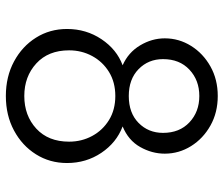

<svg xmlns="http://www.w3.org/2000/svg" viewBox="-74 -678 764 656"><g transform="rotate(90 308.0 -350.0)"><path d="M308 12Q242 12 190.2 -15.8Q138.5 -43.5 108.8 -90.8Q79 -138 79 -197Q79 -262.5 114 -314.8Q149 -367 203 -387Q159 -406.5 135 -446.8Q111 -487 111 -531Q111 -579.5 136.8 -620.8Q162.5 -662 207 -687Q251.5 -712 308 -712Q364.5 -712 409 -687Q453.5 -662 479.2 -620.8Q505 -579.5 505 -531Q505 -487 482.2 -446.8Q459.5 -406.5 412 -387Q467.5 -366 502.2 -314.2Q537 -262.5 537 -197Q537 -138 507.2 -90.8Q477.5 -43.5 425.8 -15.8Q374 12 308 12ZM308 -51Q375 -51 419.5 -92Q464 -133 464 -204Q464 -247 444.5 -283Q425 -319 390 -340.5Q355 -362 308 -362Q261 -362 226 -340.5Q191 -319 171.5 -283Q152 -247 152 -204Q152 -133 196.8 -92Q241.5 -51 308 -51ZM308 -408Q366 -408 400 -441.5Q434 -475 434 -525Q434 -581.5 398 -615.2Q362 -649 308 -649Q254 -649 218 -615.2Q182 -581.5 182 -525Q182 -475 216.2 -441.5Q250.5 -408 308 -408Z"/></g></svg>

Font: Overpass Mono Light Light
Style: Regular
Weight: 300
Monospace: yes
Version: Version 4.000